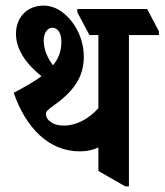

<svg xmlns="http://www.w3.org/2000/svg" viewBox="-20 -657 587 685"><path d="M265 -117C290 -117 313 -122 331 -131V-47L427 8H440V-532H547V-545L505 -625H256V-613L299 -532H331V-271C297 -233 252 -209 209 -209C191 -209 175 -212 164 -220C151 -228 144 -238 144 -250C144 -259 149 -264 164 -275C240 -328 279 -379 279 -455C279 -501 263 -545 237 -579C211 -613 176 -637 136 -637C76 -637 37 -595 37 -536C37 -481 73 -429 128 -385C102 -366 69 -347 29 -326C72 -201 154 -117 265 -117ZM136 -513C136 -539 149 -558 167 -558C188 -558 199 -536 199 -508C199 -476 190 -449 169 -424C148 -452 136 -482 136 -513Z"/></svg>

Font: Noto Serif Devanagari ExtraCondensed
Style: Bold
Weight: 700
Width: 2
Designer: Universal Thirst, Indian Type Foundry and the Monotype Design Team
Foundry: Monotype Imaging Inc.
Version: Version 2.004